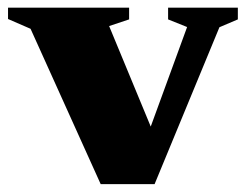

<svg xmlns="http://www.w3.org/2000/svg" viewBox="-30 -470 632 490"><path d="M530 -400.5 364.5 0H227L48 -396.5L-9.5 -421.5V-450.5H299.5V-420.5L248.5 -403.5L382 -81L330 -79.5L447.5 -401L399 -420.5V-450.5H577V-420.5Z"/></svg>

Font: Newsreader 16pt 16pt ExtraBold
Style: Regular
Weight: 800
Version: Version 1.003